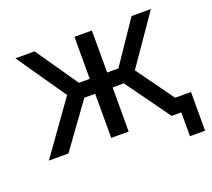

<svg xmlns="http://www.w3.org/2000/svg" viewBox="-112 -666 1027 932"><g transform="rotate(-20 402.0 -199.5)"><path d="M719 123V0H669L505 -228H447V0H357V-228H301L136 0H35L227 -269L52 -522H151L301 -305H357V-522H447V-305H505L652 -522H752L577 -269L715 -77H797V123Z"/></g></svg>

Font: Rising Sun
Style: Regular
Weight: 400
Designer: Matt McInerney, Pablo Impallari, Rodrigo Fuenzalida (Raleway font), Stephen Hutchings (Greek), Cristiano Sobral (main ch
Foundry: The Rising Sun Project Authors
Version: Version 4.327; ttfautohint (v1.8.4.7-5d5b-dirty)